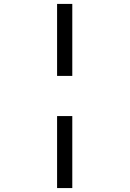

<svg xmlns="http://www.w3.org/2000/svg" viewBox="-20 -847 655 971"><path d="M345.6 -827.2V-463.1H268.7V-827.2ZM345.6 -260V104.1H268.7V-260Z"/></svg>

Font: FiraCode Nerd Font
Style: Regular
Weight: 400
Designer: Carrois Corporate, Edenspiekermann AG, Nikita Prokopov
Foundry: Carrois Corporate, Edenspiekermann AG, Nikita Prokopov
Version: Version 6.002;Nerd Fonts 3.4.0